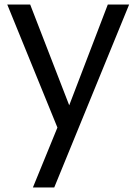

<svg xmlns="http://www.w3.org/2000/svg" viewBox="-20 -568 603 846"><path d="M285 -104 455 -548H549L219 258H125L233 -6L12 -548H113Z"/></svg>

Font: SVN-Poppins
Style: Regular
Weight: 400
Designer: Ninad Kale (Devanagari), Jonny Pinhorn (Latin)
Foundry: Indian Type Foundry
Version: Version 3.002 2017